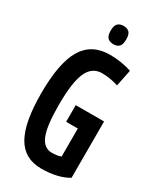

<svg xmlns="http://www.w3.org/2000/svg" viewBox="-222 -955 867 1039"><g transform="rotate(30 211.5 -436.0)"><path d="M22 -343Q22 -534 75 -622Q128 -710 242 -710Q277 -710 314 -704Q351 -698 377 -688L356 -585Q333 -593 305.5 -597.5Q278 -602 254 -602Q192 -602 164 -540Q136 -478 136 -337Q136 -205 159 -149Q182 -93 231 -93Q268 -93 289 -102V-277H216V-381H393V-29Q327 10 225 10Q120 10 71 -75.5Q22 -161 22 -343ZM227 -768Q204 -768 191 -780.5Q178 -793 178 -825Q178 -857 191 -869.5Q204 -882 227 -882Q250 -882 262.5 -869.5Q275 -857 275 -825Q275 -793 262.5 -780.5Q250 -768 227 -768Z"/></g></svg>

Font: Georama Condensed SemiBold
Style: Regular
Weight: 600
Width: 3
Designer: Jean-Baptiste Levee
Foundry: Production Type
Version: Version 1.000